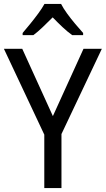

<svg xmlns="http://www.w3.org/2000/svg" viewBox="-20 -964 542 984"><path d="M251 -369 408 -714H502L295 -277V0H207V-274L0 -714H94ZM293 -944Q304 -922 324 -894.5Q344 -867 366 -841Q388 -815 406 -795V-784H350Q326 -801 300.5 -825Q275 -849 250 -875Q224 -849 199 -825Q174 -801 151 -784H96V-795Q114 -816 135.5 -842.5Q157 -869 176.5 -895.5Q196 -922 208 -944Z"/></svg>

Font: Noto Sans Myanmar SemiCondensed
Style: Regular
Weight: 400
Width: 4
Designer: Monotype Design Team
Foundry: Monotype Imaging Inc.
Version: Version 2.107; ttfautohint (v1.8.4.7-5d5b)